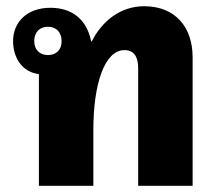

<svg xmlns="http://www.w3.org/2000/svg" viewBox="-20 -597 696 617"><path d="M105 0H280V-180C280 -327 316 -436 380 -436C413 -436 424 -411 424 -378V0H599V-413C599 -508 545 -577 443 -577C368 -577 308 -530 275 -464H273C258 -539 207 -572 142 -572C65 -572 22 -524 22 -465C22 -412 51 -365 105 -359ZM134 -420C108 -420 90 -437 90 -465C90 -494 108 -511 134 -511C160 -511 178 -494 178 -465C178 -436 160 -420 134 -420Z"/></svg>

Font: Noto Sans Thai Looped SemiCondensed Black
Style: Regular
Weight: 900
Width: 4
Designer: Sasikarn Vongin, Ben Mitchell
Foundry: The Fontpad Ltd
Version: Version 1.001